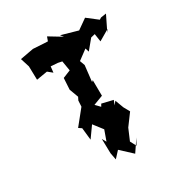

<svg xmlns="http://www.w3.org/2000/svg" viewBox="-180 -679 940 1008"><g transform="rotate(-30 290.5 -175.5)"><path d="M536 -415 581 -507 548 -502 537 -495 475 -543 411 -498 417 -500 315 -529 329 -512 253 -558 244 -533 220 -534 156 -538 75 -523 92 -469 94 -387 160 -398 187 -376 191 -412 233 -409 257 -404 267 -344 220 -325 216 -256 236 -202 227 -184 225 -148 154 -60 172 -48 180 26 227 -40 275 22 311 17 299 -21 322 -88 289 -122 347 -144 346 -239 338 -232 349 -329 338 -359 396 -402 403 -379 451 -437 476 -443 483 -395 548 -433ZM373 174 354 138 383 70 434 1 414 -35 395 -86 379 -67 390 -94 323 -110 269 -15 271 10 247 77 233 52 235 140 243 182 278 144 346 207 394 136Z"/></g></svg>

Font: Asimov Aggro
Style: CondIt
Weight: 500
Designer: Google
Version: Version 2.000980; 2014